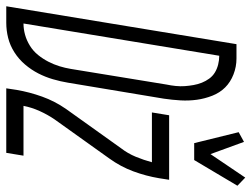

<svg xmlns="http://www.w3.org/2000/svg" viewBox="-155 -688 803 613"><g transform="rotate(90 246.5 -381.5)"><path d="M-40 0 81 -735H127Q153 -735 177.5 -725.5Q202 -716 219 -699Q236 -682 245.5 -658Q255 -634 258.5 -608.5Q262 -583 260.5 -556.5Q259 -530 255 -503L204 -197Q200 -173 193 -149Q186 -125 174.5 -102.5Q163 -80 146 -60Q129 -40 107 -26Q85 -12 61 -6Q37 0 13 0ZM15 -55Q33 -55 51 -60Q69 -65 86 -75.5Q103 -86 115.5 -101.5Q128 -117 137 -134.5Q146 -152 151.5 -170Q157 -188 160 -206L210 -512Q213 -526 214.5 -541Q216 -556 215 -570Q214 -584 211.5 -598Q209 -612 204 -624.5Q199 -637 191 -648Q183 -659 171.5 -666Q160 -673 146 -676.5Q132 -680 118 -680ZM397 -600 362 -742 393 -759 432 -652 507 -763 533 -738 451 -600ZM222 0 227 -33Q234 -74 248.5 -114.5Q263 -155 288 -191L413 -366Q430 -388 440.5 -413.5Q451 -439 458 -465H299L308 -520H514L509 -488Q502 -446 487 -405.5Q472 -365 446 -329L321 -154Q306 -132 294.5 -106.5Q283 -81 278 -55H437L428 0Z"/></g></svg>

Font: Iosevka Term Curly Lt Obl
Style: Regular
Weight: 300
Italic angle: -9°
Designer: Belleve Invis
Foundry: Belleve Invis
Version: Version 32.3.0